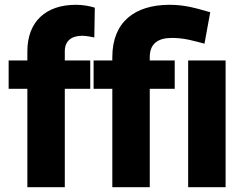

<svg xmlns="http://www.w3.org/2000/svg" viewBox="-20 -780 992 800"><path d="M16 -410H94V0H250V-410H356V-528H250V-566C250 -609 277 -631 323 -631C345 -630 357 -627 373 -624L375 -748C353 -755 325 -760 296 -760C172 -760 94 -691 94 -566V-528H16ZM370 -410H448V0H604V-410H708V-528H604V-542C604 -597 637 -622 696 -622C750 -622 789 -609 832 -598L856 -729C802 -744 754 -760 687 -760C541 -760 448 -688 448 -542V-528H370ZM764 0H920V-528H764Z"/></svg>

Font: Asimov Pro
Style: Blk
Weight: 900
Designer: Google
Version: Version 2.000980; 2014